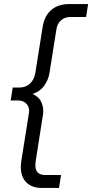

<svg xmlns="http://www.w3.org/2000/svg" viewBox="-20 -750 456 950"><path d="M187 180Q138 180 110.5 152.5Q83 125 83 77Q83 70 83.5 63.5Q84 57 85 49L122 -183Q123 -188 123.5 -192.5Q124 -197 124 -201Q124 -224 109 -238.5Q94 -253 67 -253H33L43 -317H77Q107 -317 128 -336Q149 -355 155 -390L191 -617Q200 -672 234 -701Q268 -730 324 -730H416L406 -666H328Q301 -666 282 -649.5Q263 -633 259 -604L225 -390Q219 -354 198.5 -325.5Q178 -297 141 -285Q169 -273 181.5 -250.5Q194 -228 194 -201Q194 -196 193.5 -190Q193 -184 192 -179L157 45Q156 51 155.5 57.5Q155 64 155 69Q155 116 205 116H282L272 180Z"/></svg>

Font: MuseoModerno Thin Light
Style: Italic
Weight: 300
Italic angle: -9°
Version: Version 1.003